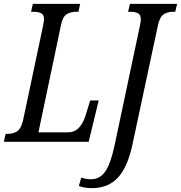

<svg xmlns="http://www.w3.org/2000/svg" viewBox="-37 -734 937 994"><path d="M-8 -41H3Q34 -41 53.5 -55.5Q73 -70 83 -114L186 -601Q191 -628 191 -635Q191 -657 177 -665Q163 -673 135 -673H124L133 -714H378L369 -673H358Q327 -673 307 -659.5Q287 -646 279 -605L162 -49H314Q349 -49 371 -72Q393 -95 406 -136L430 -214H474L422 0H-17ZM371 229 384 185Q404 194 435 194Q479 194 507.5 154.5Q536 115 558 10L688 -604Q692 -622 692 -635Q692 -657 678 -665Q664 -673 637 -673H626L636 -714H880L870 -673H860Q828 -673 808.5 -658.5Q789 -644 780 -600L650 8Q625 129 574.5 184.5Q524 240 438 240Q402 240 371 229Z"/></svg>

Font: Noto Serif Cond
Style: Italic
Weight: 400
Width: 3
Italic angle: -12°
Designer: Monotype Design Team
Foundry: Monotype Imaging Inc.
Version: Version 1.001